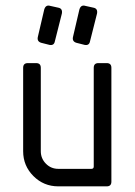

<svg xmlns="http://www.w3.org/2000/svg" viewBox="-20 -660 477 680"><path d="M238.3 -528.3 261.2 -626.5Q266.6 -644 282.2 -639.2L311 -632.8Q326.7 -629.9 323.7 -612.3L298.8 -513.7Q295.9 -498 279.8 -501L251 -508.3Q235.4 -512.7 238.3 -528.3ZM113.8 -528.3 136.7 -626.5Q142.1 -644 157.7 -639.2L186.5 -632.8Q202.1 -629.9 199.2 -612.3L174.3 -513.7Q171.4 -498 155.3 -501L126.5 -508.3Q110.8 -512.7 113.8 -528.3ZM62 -124.5V-419.9Q62 -436.5 78.6 -436.5H107.9Q124.5 -436.5 124.5 -419.9V-124.5Q124.5 -98.6 142.6 -80.3Q160.6 -62 186.5 -62H303.7Q312 -62 312 -70.3V-419.9Q312 -436.5 328.6 -436.5H357.9Q374.5 -436.5 374.5 -419.9V-16.6Q374.5 0 357.9 0H186.5Q134.8 0 98.4 -36.4Q62 -72.8 62 -124.5Z"/></svg>

Font: GOSTRUS
Style: type_B
Weight: 400
Designer: Юрий и Татьяна Кривогуз
Version: Version 02.00